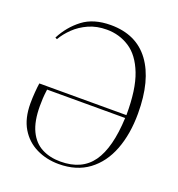

<svg xmlns="http://www.w3.org/2000/svg" viewBox="-136 -855 906 980"><g transform="rotate(20 317.0 -365.0)"><path d="M291 14Q224 14 169 -13Q114 -40 82 -93.5Q50 -147 50 -228Q50 -257 52.5 -288.5Q55 -320 58 -339H531Q532 -479 500 -561Q468 -643 412.5 -679Q357 -715 289 -715Q234 -715 190.5 -695.5Q147 -676 115.5 -645.5Q84 -615 65 -582L55 -587Q90 -655 148.5 -699.5Q207 -744 300 -744Q439 -744 511.5 -645.5Q584 -547 584 -367Q584 -255 551 -169Q518 -83 452.5 -34.5Q387 14 291 14ZM295 -1Q411 -1 467 -80Q523 -159 530 -323H106Q102 -292 101 -273.5Q100 -255 100 -232Q100 -149 124.5 -98Q149 -47 193 -24Q237 -1 295 -1Z"/></g></svg>

Font: Literata 72pt ExtraLight
Style: Regular
Weight: 200
Designer: Latin by Veronika Burian and Jose Scaglione. Greek by Irene Vlachou. Cyrillic by Vera Evstafieva.
Foundry: TypeTogether
Version: Version 3.002